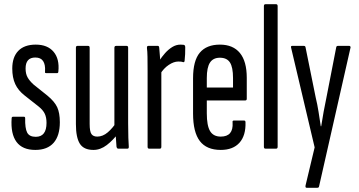

<svg xmlns="http://www.w3.org/2000/svg" viewBox="-20 -703 1696 908"><path d="M147 6Q86 6 58 -32Q30 -70 35 -143Q35 -151 42 -151H93Q99 -151 99 -144Q98 -96 108.5 -76Q119 -56 149 -56Q200 -56 200 -122Q200 -148 191.5 -165.5Q183 -183 163 -199L97 -251Q66 -275 52 -305.5Q38 -336 38 -379Q38 -433 66.5 -462.5Q95 -492 149 -492Q205 -492 233.5 -458Q262 -424 256 -365Q256 -357 249 -357H199Q197 -357 194.5 -358Q192 -359 193 -367Q195 -397 184 -414Q173 -431 147 -431Q101 -431 101 -379Q101 -354 110.5 -337Q120 -320 139 -303L204 -251Q238 -223 250.5 -196Q263 -169 263 -125Q263 -61 233.5 -27.5Q204 6 147 6Z M422 6Q376 6 357.5 -23.5Q339 -53 339 -116V-477Q339 -486 346 -486H397Q404 -486 404 -477V-117Q404 -81 412.5 -69Q421 -57 440 -57Q466 -57 489.5 -77Q513 -97 535 -131L541 -75Q515 -40 485 -17Q455 6 422 6ZM539 0Q533 0 531 -9Q529 -30 527.5 -58.5Q526 -87 526 -101L521 -107V-477Q521 -486 529 -486H579Q586 -486 586 -477V-120Q586 -78 587 -51.5Q588 -25 589 -11Q590 0 583 0Z M685 0Q678 0 678 -9V-366Q678 -408 677.5 -434.5Q677 -461 675 -475Q674 -486 681 -486H727Q732 -486 733 -477Q735 -457 737 -428.5Q739 -400 739 -385L743 -379V-9Q743 0 736 0ZM737 -352 733 -415Q745 -434 760.5 -451.5Q776 -469 794.5 -480.5Q813 -492 834 -492Q843 -492 849 -491Q853 -490 854.5 -487Q856 -484 856 -479Q856 -462 855.5 -447Q855 -432 853 -415Q852 -408 846 -409Q841 -411 835.5 -411.5Q830 -412 823 -412Q802 -412 778 -396Q754 -380 737 -352Z M1024 6Q957 6 925 -36Q893 -78 893 -166V-333Q893 -416 925 -454Q957 -492 1020 -492Q1082 -492 1114.5 -452.5Q1147 -413 1147 -335V-236Q1147 -228 1140 -228H958V-167Q958 -109 973.5 -83Q989 -57 1024 -57Q1054 -57 1068 -73.5Q1082 -90 1080 -123Q1078 -133 1086 -133H1134Q1141 -133 1141 -125Q1143 -62 1112.5 -28Q1082 6 1024 6ZM958 -289H1082V-334Q1082 -385 1067.5 -407.5Q1053 -430 1020 -430Q988 -430 973 -407Q958 -384 958 -334Z M1235 0Q1228 0 1228 -9V-674Q1228 -683 1235 -683H1286Q1293 -683 1293 -674V-9Q1293 0 1286 0Z M1430 185Q1423 185 1425 174L1468 -6L1357 -476Q1354 -486 1361 -486H1417Q1424 -486 1425 -479L1473 -242Q1481 -209 1486.5 -174Q1492 -139 1497 -106H1499Q1504 -139 1510.5 -174.5Q1517 -210 1524 -243L1570 -479Q1571 -486 1578 -486H1632Q1635 -486 1637 -483Q1639 -480 1637 -475L1489 178Q1488 185 1481 185Z"/></svg>

Font: Sofia Sans Extra Condensed
Style: Regular
Weight: 400
Designer: Botio Nikoltchev, Ani Petrova
Foundry: lettersoup
Version: Version 4.101